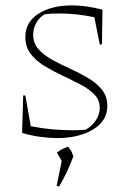

<svg xmlns="http://www.w3.org/2000/svg" viewBox="-20 -505 476 712"><path d="M62 -12 66 -151H74L94 -37Q134 -29 173 -25.5Q212 -22 249 -22Q274 -22 297 -24Q319 -35 334.5 -57.5Q350 -80 350 -105Q350 -134 330 -154.5Q310 -175 278.5 -191.5Q247 -208 212 -224.5Q177 -241 145.5 -260Q114 -279 94 -305Q74 -331 74 -368Q74 -423 122.5 -454Q171 -485 247 -485Q273 -485 301.5 -481Q330 -477 360 -469L358 -340H350L330 -441Q263 -455 204 -455Q190 -455 175.5 -454.5Q161 -454 146 -452Q126 -441 114.5 -420Q103 -399 103 -376Q103 -345 123 -322.5Q143 -300 174 -283Q205 -266 240.5 -250Q276 -234 307 -215.5Q338 -197 358 -172.5Q378 -148 378 -112Q378 -57 325.5 -25Q273 7 192 7Q162 7 129.5 2.5Q97 -2 62 -12ZM190 184 209 92 191 61Q202 52 211.5 47.5Q221 43 232 39Q239 46 243.5 54Q248 62 252 75Q242 102 229 130Q216 158 199 187Z"/></svg>

Font: Piazzolla Thin
Style: Regular
Weight: 100
Designer: Juan Pablo del Peral
Foundry: Huerta Tipografica
Version: Version 1.330